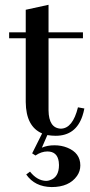

<svg xmlns="http://www.w3.org/2000/svg" viewBox="-20 -548 372 790"><path d="M17.6 -390.6H85.9V-127.9Q86.9 -27.3 153.3 1L112.3 83L126 91.8Q150.4 75.2 174.8 75.2Q215.8 75.2 221.7 117.2Q222.7 124 222.7 130.9Q222.7 181.6 185.5 193.4Q177.7 196.3 169.9 196.3Q132.8 195.3 103.5 158.2L87.9 169.9Q123 220.7 192.4 221.7Q264.6 221.7 296.9 175.8Q310.5 156.2 310.5 132.8Q310.5 81.1 256.8 59.6Q232.4 49.8 204.1 49.8Q174.8 49.8 152.3 59.6L174.8 7.8Q193.4 10.7 209 10.7Q292 10.7 319.3 -71.3Q324.2 -85.9 327.1 -101.6L300.8 -106.4Q279.3 -19.5 230.5 -18.6Q180.7 -20.5 179.7 -93.8V-390.6H321.3V-415H179.7V-528.3L85.9 -507.8V-415H17.6Z"/></svg>

Font: Abhaya Libre SemiBold
Style: Regular
Weight: 600
Designer: Pushpananda Ekanayake, Sol Matas, Pathum Egodawatta
Foundry: Mooniak
Version: Version 1.050 ; ttfautohint (v1.6)